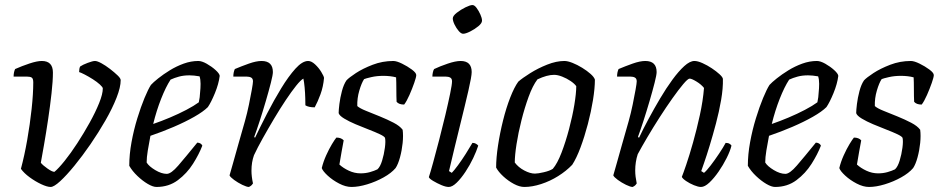

<svg xmlns="http://www.w3.org/2000/svg" viewBox="-20 -742 3731 762"><path d="M181 0Q167 0 143.5 -11Q120 -22 97.5 -38.5Q75 -55 63 -72Q77 -124 88 -186.5Q99 -249 105.5 -309.5Q112 -370 112 -415Q112 -430 106 -434Q100 -438 87 -438H34Q34 -455 40 -468Q67 -480 97 -490Q127 -500 146 -500Q190 -500 190 -454Q190 -421 184.5 -371.5Q179 -322 171 -268.5Q163 -215 155 -169Q147 -123 142 -96Q150 -86 168.5 -73Q187 -60 196 -60Q212 -73 236.5 -103.5Q261 -134 287 -174Q313 -214 336 -255.5Q359 -297 373.5 -333Q388 -369 388 -391Q388 -396 376.5 -406.5Q365 -417 348.5 -427.5Q332 -438 316.5 -446Q301 -454 294 -456Q294 -470 298 -478Q308 -485 328 -492.5Q348 -500 357 -500Q366 -500 382.5 -491Q399 -482 416.5 -468.5Q434 -455 446.5 -443Q459 -431 459 -424Q459 -396 442.5 -354Q426 -312 398.5 -264Q371 -216 339 -169.5Q307 -123 275.5 -84.5Q244 -46 219 -23Q194 0 181 0Z M601 0Q587 0 566.5 -12Q546 -24 525.5 -43.5Q505 -63 493 -84Q493 -129 502 -178Q511 -227 525 -272.5Q539 -318 553.5 -353Q568 -388 579 -405Q588 -415 608 -431Q628 -447 654 -463Q680 -479 709 -489.5Q738 -500 767 -500Q781 -500 800.5 -489Q820 -478 835.5 -464Q851 -450 852 -441Q848 -409 833 -372.5Q818 -336 805 -317Q787 -299 751 -278.5Q715 -258 669.5 -238.5Q624 -219 577 -203Q571 -172 566.5 -144.5Q562 -117 562 -97Q571 -82 596 -67Q621 -52 642 -52Q659 -52 687.5 -85Q716 -118 763 -176Q778 -175 783 -164Q770 -130 746 -92Q722 -54 686 -27Q650 0 601 0ZM588 -250Q620 -261 654.5 -275.5Q689 -290 719.5 -306Q750 -322 769 -336Q771 -345 772.5 -356Q774 -367 774 -374Q776 -392 776 -409.5Q776 -427 772 -439Q761 -441 750.5 -442Q740 -443 732 -443Q709 -443 690.5 -438Q672 -433 657 -426Q638 -397 619.5 -350Q601 -303 588 -250Z M968 0Q959 0 941.5 -8.5Q924 -17 909 -28Q894 -39 891 -46Q895 -59 904 -91.5Q913 -124 925.5 -168Q938 -212 952 -261Q961 -293 968 -327Q975 -361 979.5 -386.5Q984 -412 984 -419Q984 -430 977 -434Q970 -438 959 -438H906Q906 -455 912 -468Q938 -479 967.5 -489.5Q997 -500 1018 -500Q1063 -500 1063 -456Q1063 -445 1055 -413.5Q1047 -382 1035 -341Q1023 -300 1010.5 -261.5Q998 -223 989 -199L992 -195Q1013 -239 1040 -291.5Q1067 -344 1096 -391.5Q1125 -439 1152.5 -469.5Q1180 -500 1203 -500Q1216 -500 1230.5 -486.5Q1245 -473 1255 -456.5Q1265 -440 1266 -433Q1263 -398 1252 -368Q1241 -338 1229 -316Q1205 -316 1192 -324Q1192 -332 1191.5 -352.5Q1191 -373 1189 -395Q1187 -417 1184 -430Q1174 -425 1155.5 -402Q1137 -379 1114 -344.5Q1091 -310 1067.5 -270.5Q1044 -231 1023 -193.5Q1002 -156 988 -126Q983 -112 980.5 -97Q978 -82 978 -64Q978 -42 984 -14Q982 -11 979 -7.5Q976 -4 968 0Z M1375 0Q1352 0 1326 -13.5Q1300 -27 1280.5 -45Q1261 -63 1257 -75Q1263 -100 1274.5 -125.5Q1286 -151 1297.5 -170Q1309 -189 1315 -196Q1334 -196 1344 -185Q1341 -168 1336 -141.5Q1331 -115 1327 -89Q1342 -75 1364.5 -64.5Q1387 -54 1411 -54Q1431 -54 1448.5 -59Q1466 -64 1478 -70Q1489 -80 1496.5 -104.5Q1504 -129 1507.5 -155.5Q1511 -182 1508 -195Q1505 -201 1487 -209.5Q1469 -218 1443 -228Q1417 -238 1391 -249Q1365 -260 1346 -271.5Q1327 -283 1324 -293Q1324 -305 1327 -329.5Q1330 -354 1337 -380.5Q1344 -407 1355 -423Q1365 -434 1392.5 -452Q1420 -470 1459 -485Q1498 -500 1541 -500Q1554 -500 1575.5 -489.5Q1597 -479 1614.5 -466Q1632 -453 1632 -444Q1632 -436 1624 -413Q1616 -390 1605 -365Q1594 -340 1584 -327Q1563 -327 1554 -338Q1553 -358 1553 -387.5Q1553 -417 1552 -435Q1541 -438 1528 -439.5Q1515 -441 1502 -441Q1476 -441 1454 -436Q1432 -431 1425 -428Q1415 -413 1406 -382.5Q1397 -352 1398 -321Q1408 -312 1433 -302Q1458 -292 1487.5 -280Q1517 -268 1542 -255Q1567 -242 1578 -227Q1581 -204 1578 -174.5Q1575 -145 1567.5 -117.5Q1560 -90 1550 -75Q1533 -55 1502.5 -38Q1472 -21 1437.5 -10.5Q1403 0 1375 0Z M1761 0Q1749 0 1731.5 -7.5Q1714 -15 1699 -24Q1684 -33 1682 -39Q1688 -57 1699 -97Q1710 -137 1723 -187Q1736 -237 1747.5 -285.5Q1759 -334 1766.5 -370.5Q1774 -407 1774 -419Q1774 -430 1767 -434Q1760 -438 1749 -438H1696Q1696 -446 1698 -455Q1700 -464 1703 -468Q1726 -479 1757 -489.5Q1788 -500 1808 -500Q1852 -500 1852 -456Q1852 -439 1839 -382.5Q1826 -326 1805.5 -243.5Q1785 -161 1762 -63L1773 -56Q1782 -65 1797.5 -86Q1813 -107 1828.5 -131.5Q1844 -156 1855 -175Q1863 -175 1869 -171.5Q1875 -168 1878 -164Q1871 -142 1858 -114.5Q1845 -87 1827.5 -60.5Q1810 -34 1792.5 -17Q1775 0 1761 0ZM1818 -608Q1810 -608 1800.5 -619Q1791 -630 1784 -644.5Q1777 -659 1777 -669Q1777 -679 1793 -691.5Q1809 -704 1827.5 -713Q1846 -722 1855 -722Q1863 -722 1871.5 -710.5Q1880 -699 1886.5 -684.5Q1893 -670 1893 -660Q1893 -650 1878.5 -638Q1864 -626 1846 -617Q1828 -608 1818 -608Z M2061 0Q2042 0 2019.5 -12Q1997 -24 1977.5 -42Q1958 -60 1949 -77Q1949 -115 1956.5 -164.5Q1964 -214 1976.5 -264Q1989 -314 2005 -355Q2021 -396 2037 -418Q2053 -432 2084 -451.5Q2115 -471 2151.5 -485.5Q2188 -500 2220 -500Q2233 -500 2252 -492.5Q2271 -485 2290.5 -473Q2310 -461 2324 -448.5Q2338 -436 2341 -426Q2341 -392 2333.5 -345.5Q2326 -299 2313 -249.5Q2300 -200 2284 -157Q2268 -114 2251 -88Q2227 -63 2195 -43Q2163 -23 2127.5 -11.5Q2092 0 2061 0ZM2103 -53Q2115 -53 2138.5 -58.5Q2162 -64 2174 -72Q2192 -93 2208.5 -136Q2225 -179 2238.5 -230Q2252 -281 2259.5 -326.5Q2267 -372 2267 -400Q2260 -410 2244.5 -420.5Q2229 -431 2211 -438Q2193 -445 2179 -445Q2151 -445 2113 -427Q2094 -402 2078 -358Q2062 -314 2049.5 -264.5Q2037 -215 2030 -170Q2023 -125 2023 -97Q2037 -78 2060.5 -65.5Q2084 -53 2103 -53Z M2491 0Q2482 0 2464.5 -8.5Q2447 -17 2432 -28Q2417 -39 2414 -46Q2418 -59 2427 -91.5Q2436 -124 2448.5 -168Q2461 -212 2475 -261Q2484 -293 2491 -327Q2498 -361 2502.5 -386.5Q2507 -412 2507 -419Q2507 -430 2500 -434Q2493 -438 2482 -438H2429Q2429 -455 2435 -468Q2461 -479 2490.5 -489.5Q2520 -500 2541 -500Q2586 -500 2586 -456Q2586 -445 2578 -413.5Q2570 -382 2558 -341Q2546 -300 2533.5 -261.5Q2521 -223 2512 -199L2516 -195Q2532 -229 2554 -270Q2576 -311 2600 -351.5Q2624 -392 2648.5 -425.5Q2673 -459 2695.5 -479.5Q2718 -500 2736 -500Q2749 -500 2768 -491.5Q2787 -483 2805 -471Q2823 -459 2835.5 -447.5Q2848 -436 2849 -429Q2850 -392 2842 -345.5Q2834 -299 2821.5 -252Q2809 -205 2796.5 -164Q2784 -123 2774.5 -96Q2765 -69 2763 -63L2774 -56Q2784 -64 2800.5 -85.5Q2817 -107 2834 -132.5Q2851 -158 2860 -175Q2870 -175 2876 -171Q2882 -167 2883 -164Q2878 -143 2864 -115Q2850 -87 2832 -61Q2814 -35 2795.5 -17.5Q2777 0 2762 0Q2751 0 2734 -7Q2717 -14 2703 -23.5Q2689 -33 2686 -40Q2691 -52 2703.5 -88.5Q2716 -125 2730.5 -176.5Q2745 -228 2757.5 -285Q2770 -342 2774 -393Q2763 -407 2744 -418.5Q2725 -430 2717 -430Q2710 -430 2691.5 -408Q2673 -386 2648.5 -351.5Q2624 -317 2598 -276.5Q2572 -236 2549 -197Q2526 -158 2511 -130Q2506 -115 2503.5 -98.5Q2501 -82 2501 -66Q2501 -53 2502.5 -41Q2504 -29 2507 -14Q2505 -11 2502 -7.5Q2499 -4 2491 0Z M3056 0Q3042 0 3021.5 -12Q3001 -24 2980.5 -43.5Q2960 -63 2948 -84Q2948 -129 2957 -178Q2966 -227 2980 -272.5Q2994 -318 3008.5 -353Q3023 -388 3034 -405Q3043 -415 3063 -431Q3083 -447 3109 -463Q3135 -479 3164 -489.5Q3193 -500 3222 -500Q3236 -500 3255.5 -489Q3275 -478 3290.5 -464Q3306 -450 3307 -441Q3303 -409 3288 -372.5Q3273 -336 3260 -317Q3242 -299 3206 -278.5Q3170 -258 3124.5 -238.5Q3079 -219 3032 -203Q3026 -172 3021.5 -144.5Q3017 -117 3017 -97Q3026 -82 3051 -67Q3076 -52 3097 -52Q3114 -52 3142.5 -85Q3171 -118 3218 -176Q3233 -175 3238 -164Q3225 -130 3201 -92Q3177 -54 3141 -27Q3105 0 3056 0ZM3043 -250Q3075 -261 3109.5 -275.5Q3144 -290 3174.5 -306Q3205 -322 3224 -336Q3226 -345 3227.5 -356Q3229 -367 3229 -374Q3231 -392 3231 -409.5Q3231 -427 3227 -439Q3216 -441 3205.5 -442Q3195 -443 3187 -443Q3164 -443 3145.5 -438Q3127 -433 3112 -426Q3093 -397 3074.5 -350Q3056 -303 3043 -250Z M3429 0Q3406 0 3380 -13.5Q3354 -27 3334.5 -45Q3315 -63 3311 -75Q3317 -100 3328.5 -125.5Q3340 -151 3351.5 -170Q3363 -189 3369 -196Q3388 -196 3398 -185Q3395 -168 3390 -141.5Q3385 -115 3381 -89Q3396 -75 3418.5 -64.5Q3441 -54 3465 -54Q3485 -54 3502.5 -59Q3520 -64 3532 -70Q3543 -80 3550.5 -104.5Q3558 -129 3561.5 -155.5Q3565 -182 3562 -195Q3559 -201 3541 -209.5Q3523 -218 3497 -228Q3471 -238 3445 -249Q3419 -260 3400 -271.5Q3381 -283 3378 -293Q3378 -305 3381 -329.5Q3384 -354 3391 -380.5Q3398 -407 3409 -423Q3419 -434 3446.5 -452Q3474 -470 3513 -485Q3552 -500 3595 -500Q3608 -500 3629.5 -489.5Q3651 -479 3668.5 -466Q3686 -453 3686 -444Q3686 -436 3678 -413Q3670 -390 3659 -365Q3648 -340 3638 -327Q3617 -327 3608 -338Q3607 -358 3607 -387.5Q3607 -417 3606 -435Q3595 -438 3582 -439.5Q3569 -441 3556 -441Q3530 -441 3508 -436Q3486 -431 3479 -428Q3469 -413 3460 -382.5Q3451 -352 3452 -321Q3462 -312 3487 -302Q3512 -292 3541.5 -280Q3571 -268 3596 -255Q3621 -242 3632 -227Q3635 -204 3632 -174.5Q3629 -145 3621.5 -117.5Q3614 -90 3604 -75Q3587 -55 3556.5 -38Q3526 -21 3491.5 -10.5Q3457 0 3429 0Z"/></svg>

Font: Texturina Extralight
Style: Italic
Weight: 200
Italic angle: -11°
Designer: Guillermo Torres Carreño
Foundry: Omnibus-Type
Version: Version 1.002; ttfautohint (v1.8.3)